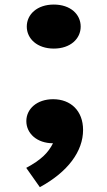

<svg xmlns="http://www.w3.org/2000/svg" viewBox="-20 -606 459 826"><path d="M95.2 -491.7C95.2 -439.5 140.1 -397 211.4 -397C283.2 -397 327.1 -439.5 327.1 -491.7C327.1 -544.4 283.2 -586.4 211.4 -586.4C140.1 -586.4 95.2 -544.4 95.2 -491.7ZM93.3 -85C93.3 -32.2 138.7 10.3 208 10.3C187.5 51.3 156.7 82 92.8 116.2L151.4 199.2C272 133.8 337.4 44.9 337.4 -46.9C337.4 -129.4 284.2 -179.2 208.5 -179.2C138.7 -179.2 93.3 -137.2 93.3 -85Z"/></svg>

Font: Krona One
Style: Regular
Weight: 400
Designer: Yvonne Schüttler
Foundry: Yvonne Schüttler
Version: Version 1.002